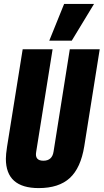

<svg xmlns="http://www.w3.org/2000/svg" viewBox="-20 -952 530 982"><path d="M178 10Q10 10 10 -140Q10 -162 16 -201L96 -700H249L165 -175Q157 -130 202 -130Q247 -130 254 -177L337 -700H490L411 -204Q393 -93 337 -41.5Q281 10 178 10ZM232 -744 308 -932H461L347 -744Z"/></svg>

Font: Georama Condensed ExtraBold
Style: Italic
Weight: 800
Width: 3
Italic angle: -9°
Designer: Jean-Baptiste Levee
Foundry: Production Type
Version: Version 1.000